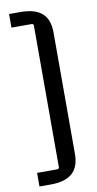

<svg xmlns="http://www.w3.org/2000/svg" viewBox="-95 -721 470 932"><g transform="rotate(-10 140.0 -255.0)"><path d="M21 170V103H120Q130 103 130 93V-603Q130 -613 120 -613H21V-680H78Q148 -680 183 -649.5Q218 -619 218 -554V44Q218 108 183 139Q148 170 78 170Z"/></g></svg>

Font: Gemunu Libre ExtraLight Medium
Style: Regular
Weight: 500
Version: Version 1.100